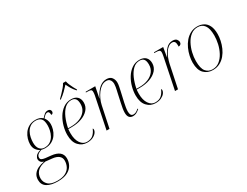

<svg xmlns="http://www.w3.org/2000/svg" viewBox="-132 -1430 2998 2335"><g transform="rotate(-30 1367.0 -263.0)"><path d="M160 240Q67 240 12.5 206.5Q-42 173 -42 104Q-42 57 -18.5 24.5Q5 -8 45 -27Q85 -46 133 -53Q103 -63 91 -79.5Q79 -96 79 -116Q79 -137 95.5 -159.5Q112 -182 164 -199Q133 -214 112 -244Q91 -274 91 -320Q91 -355 102.5 -394Q114 -433 138.5 -467.5Q163 -502 202 -524Q241 -546 296 -546Q329 -546 352.5 -537Q376 -528 393 -512Q418 -540 436.5 -555Q455 -570 484 -570Q502 -570 513 -559.5Q524 -549 524 -533Q524 -520 516.5 -510.5Q509 -501 494 -501Q494 -551 467 -551Q450 -551 435.5 -540Q421 -529 400 -505Q412 -491 422.5 -466Q433 -441 433 -408Q433 -377 422.5 -339Q412 -301 388 -266.5Q364 -232 324 -209.5Q284 -187 225 -187Q216 -187 199.5 -189.5Q183 -192 175 -194Q136 -180 120 -163.5Q104 -147 104 -124Q104 -104 120.5 -95Q137 -86 169 -82L247 -74Q395 -58 395 52Q395 102 371.5 144.5Q348 187 296.5 213.5Q245 240 160 240ZM226 -197Q275 -197 307.5 -219.5Q340 -242 358.5 -276Q377 -310 384.5 -346.5Q392 -383 392 -413Q392 -485 365 -510.5Q338 -536 293 -536Q247 -536 216 -515Q185 -494 166.5 -461Q148 -428 140.5 -390Q133 -352 133 -319Q133 -258 159 -227.5Q185 -197 226 -197ZM159 230Q233 230 276.5 206Q320 182 339 143.5Q358 105 358 62Q358 19 327.5 -5.5Q297 -30 241 -36L146 -46Q68 -32 31 6.5Q-6 45 -6 103Q-6 156 33 193Q72 230 159 230Z M706 10Q636 10 588 -41.5Q540 -93 540 -192Q540 -249 556.5 -310.5Q573 -372 605.5 -425.5Q638 -479 686 -512.5Q734 -546 796 -546Q851 -546 881.5 -516.5Q912 -487 912 -434Q912 -377 874.5 -335Q837 -293 774 -270.5Q711 -248 633 -248H587Q586 -241 585 -222Q584 -203 584 -191Q584 -103 619 -51.5Q654 0 707 0Q766 0 798 -31Q830 -62 846 -105Q854 -101 854 -89Q854 -67 836.5 -44Q819 -21 786 -5.5Q753 10 706 10ZM631 -258Q701 -258 754.5 -280Q808 -302 838.5 -342.5Q869 -383 869 -438Q869 -490 850 -513Q831 -536 792 -536Q739 -536 699 -498Q659 -460 631.5 -397Q604 -334 589 -258ZM681 -614Q701 -634 727 -660.5Q753 -687 776.5 -715Q800 -743 811 -766H851Q855 -743 866.5 -715Q878 -687 892 -660.5Q906 -634 918 -614L917 -606H909Q879 -639 861 -669Q843 -699 827 -734Q795 -699 764.5 -669Q734 -639 689 -606H681Z M1351 10Q1280 10 1280 -77Q1280 -104 1285.5 -136.5Q1291 -169 1299 -205L1327 -334Q1329 -342 1333.5 -362Q1338 -382 1342 -405.5Q1346 -429 1346 -446Q1346 -462 1340.5 -480.5Q1335 -499 1320 -512Q1305 -525 1276 -525Q1241 -525 1210 -504Q1179 -483 1153.5 -449Q1128 -415 1110 -375Q1092 -335 1084 -296L1022 0H981L1071 -440Q1073 -450 1074.5 -463Q1076 -476 1076 -488Q1076 -512 1063 -519Q1050 -526 1013 -526H994L997 -536H1131L1100 -381H1102Q1144 -466 1190 -504.5Q1236 -543 1289 -543Q1341 -543 1364 -512Q1387 -481 1387 -440Q1387 -414 1380.5 -384.5Q1374 -355 1369 -330L1337 -189Q1331 -160 1325.5 -129.5Q1320 -99 1320 -71Q1320 -41 1330 -23.5Q1340 -6 1365 -6Q1380 -6 1397.5 -13.5Q1415 -21 1439 -43L1445 -35Q1420 -13 1398 -1.5Q1376 10 1351 10Z M1666 10Q1596 10 1548 -41.5Q1500 -93 1500 -192Q1500 -249 1516.5 -310.5Q1533 -372 1565.5 -425.5Q1598 -479 1646 -512.5Q1694 -546 1756 -546Q1811 -546 1841.5 -516.5Q1872 -487 1872 -434Q1872 -377 1834.5 -335Q1797 -293 1734 -270.5Q1671 -248 1593 -248H1547Q1546 -241 1545 -222Q1544 -203 1544 -191Q1544 -103 1579 -51.5Q1614 0 1667 0Q1726 0 1758 -31Q1790 -62 1806 -105Q1814 -101 1814 -89Q1814 -67 1796.5 -44Q1779 -21 1746 -5.5Q1713 10 1666 10ZM1591 -258Q1661 -258 1714.5 -280Q1768 -302 1798.5 -342.5Q1829 -383 1829 -438Q1829 -490 1810 -513Q1791 -536 1752 -536Q1699 -536 1659 -498Q1619 -460 1591.5 -397Q1564 -334 1549 -258Z M2032 -440Q2038 -471 2038 -488Q2038 -513 2021.5 -519.5Q2005 -526 1972 -526H1954L1956 -536H2085L2062 -402H2064Q2091 -463 2128 -504.5Q2165 -546 2220 -546Q2260 -546 2276 -526.5Q2292 -507 2292 -486Q2292 -468 2280.5 -457Q2269 -446 2250 -446Q2251 -451 2251 -456Q2251 -461 2251 -466Q2251 -501 2239 -515Q2227 -529 2205 -529Q2176 -529 2150.5 -509.5Q2125 -490 2105 -458.5Q2085 -427 2071.5 -391Q2058 -355 2051 -322L1984 0H1942Z M2472 10Q2396 10 2348 -39Q2300 -88 2300 -191Q2300 -234 2310.5 -282.5Q2321 -331 2342 -377.5Q2363 -424 2395 -462Q2427 -500 2470 -523Q2513 -546 2567 -546Q2615 -546 2654 -525.5Q2693 -505 2715.5 -460Q2738 -415 2738 -342Q2738 -300 2728 -252Q2718 -204 2697.5 -157.5Q2677 -111 2645 -73Q2613 -35 2570 -12.5Q2527 10 2472 10ZM2472 0Q2528 0 2569.5 -33Q2611 -66 2639 -118.5Q2667 -171 2680.5 -231.5Q2694 -292 2694 -347Q2694 -446 2660.5 -491Q2627 -536 2566 -536Q2512 -536 2470.5 -503.5Q2429 -471 2401 -418.5Q2373 -366 2358.5 -305.5Q2344 -245 2344 -188Q2344 -84 2379 -42Q2414 0 2472 0Z"/></g></svg>

Font: Noto Serif Display ExtraLight
Style: Italic
Weight: 200
Italic angle: -12°
Designer: Monotype Design Team
Foundry: Monotype Imaging Inc.
Version: Version 2.009